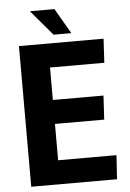

<svg xmlns="http://www.w3.org/2000/svg" viewBox="-60 -946 669 990"><g transform="rotate(-5 274.5 -451.0)"><path d="M61 -728H499L492 -604H211V-436H473L466 -312H211V-124H513L505 0H61ZM244 -771 133 -902H260L336 -771Z"/></g></svg>

Font: Murecho SemiBold
Style: Regular
Weight: 600
Designer: Neil Summerour
Foundry: Positype
Version: Version 1.010; ttfautohint (v1.8.3)